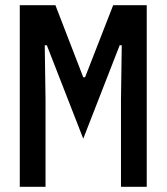

<svg xmlns="http://www.w3.org/2000/svg" viewBox="-20 -718 640 738"><path d="M445 0H544V-698H415L307 -421H300L193 -698H56V0H155V-334L152 -544H160L300 -185L440 -544H448L445 -334Z"/></svg>

Font: IBM Mono Medium
Style: Regular
Weight: 500
Monospace: yes
Designer: Mike Abbink, Paul van der Laan, Pieter van Rosmalen
Foundry: Bold Monday
Version: Version 2.3